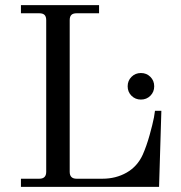

<svg xmlns="http://www.w3.org/2000/svg" viewBox="-20 -732 710 752"><path d="M532 -342Q510 -342 495 -357Q480 -372 480 -394Q480 -416 495 -431Q510 -446 532 -446Q554 -446 569 -431Q584 -416 584 -394Q584 -372 569 -357Q554 -342 532 -342ZM62 0V-32H134Q161 -32 161 -59V-653Q161 -667 154.5 -673.5Q148 -680 134 -680H62V-712H368V-680H280Q266 -680 259.5 -673.5Q253 -667 253 -653V-59Q253 -32 280 -32H381Q434 -32 476 -56Q518 -80 539 -126Q554 -160 566 -203Q578 -246 583 -272L587 -298H612L603 0Z"/></svg>

Font: Old Standard TT
Style: Regular
Weight: 400
Designer: Alexey Kryukov <alexios@thessalonica.org.ru>
Version: Version 2.2